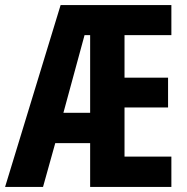

<svg xmlns="http://www.w3.org/2000/svg" viewBox="-23 -734 735 754"><path d="M650 0H331V-172H194L146 0H-3L215 -714H650V-596H466V-429H637V-312H466V-119H650ZM226 -291H331V-596H309Z"/></svg>

Font: Noto Sans Thai ExtCond
Style: Bold
Weight: 700
Width: 2
Designer: Monotype Design Team
Foundry: Monotype Imaging Inc.
Version: Version 2.002; ttfautohint (v1.8.4.7-5d5b)